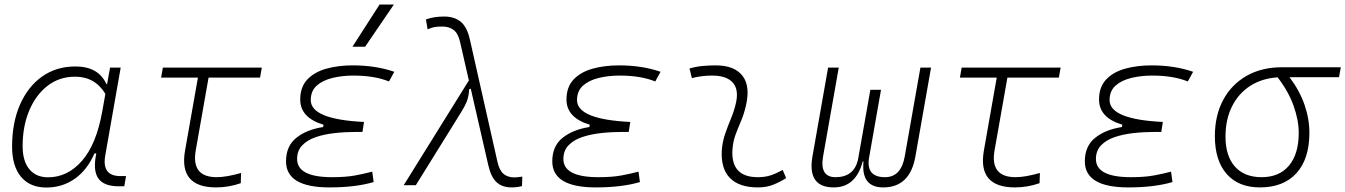

<svg xmlns="http://www.w3.org/2000/svg" viewBox="-20 -815 5921 845"><path d="M451.2 -444.3 464.4 -517.6H511.2L443.4 -131.8Q426.8 -40 509.8 -40H534.7L526.9 4.9H503.4Q436.5 4.9 412.4 -30.3Q388.2 -65.4 403.8 -139.6H395.5Q364.7 -67.9 309.8 -28.8Q254.9 10.3 184.1 10.3Q111.8 10.3 72.5 -36.9Q33.2 -84 33.2 -169.4Q33.2 -275.4 68.1 -354.7Q103 -434.1 165.5 -478.3Q228 -522.5 312 -522.5Q413.6 -522.5 448.7 -444.3ZM310.5 -477.5Q241.2 -477.5 189.5 -437.5Q137.7 -397.5 108.6 -328.4Q79.6 -259.3 79.6 -171.9Q79.6 -106 109.1 -70.3Q138.7 -34.7 191.4 -34.7Q277.3 -34.7 340.8 -107.2Q404.3 -179.7 430.2 -325.7L443.8 -401.9Q397.9 -477.5 310.5 -477.5Z M931.2 9.8Q766.1 9.8 794.4 -152.3L851.1 -473.6H689L696.8 -517.6H1132.3L1124.5 -473.6H897.9L841.3 -152.3Q821.3 -35.2 934.1 -35.2Q975.1 -35.2 1041 -53.7L1039.6 -8.8Q986.3 9.8 931.2 9.8Z M1430.2 9.8Q1238.8 9.8 1238.8 -105Q1238.8 -171.9 1283.9 -208.3Q1329.1 -244.6 1401.9 -255.9L1403.8 -266.1Q1301.3 -296.9 1301.3 -377Q1301.3 -431.6 1332 -464.6Q1362.8 -497.6 1415.3 -512.5Q1467.8 -527.3 1532.7 -527.3Q1633.8 -527.3 1715.3 -499L1691.9 -456.5Q1627.9 -482.4 1535.6 -482.4Q1485.8 -482.4 1442.9 -471.9Q1399.9 -461.4 1373.8 -438Q1347.7 -414.6 1347.7 -374.5Q1347.7 -289.6 1582 -278.3L1575.2 -234.4H1547.4Q1499 -234.4 1452.6 -229.2Q1406.2 -224.1 1368.9 -211.2Q1331.5 -198.2 1309.6 -174.8Q1287.6 -151.4 1287.6 -115.2Q1287.6 -35.2 1441.9 -35.2Q1502.4 -35.2 1543.9 -43Q1585.4 -50.8 1618.2 -59.6L1624.5 -13.7Q1544.4 9.8 1430.2 9.8ZM1531.2 -609.4 1650.4 -794.9H1713.4L1586.9 -609.4Z M2231.4 9.8Q2190.4 9.8 2165.8 -12.7Q2141.1 -35.2 2128.9 -88.4L2051.8 -424.8L2044.9 -422.4Q2043 -391.1 2034.7 -369.6Q2026.4 -348.1 2009.3 -320.8L1810.1 0H1756.8L2043.5 -460.9L2004.9 -629.9Q1996.6 -667.5 1976.8 -682.9Q1957 -698.2 1926.8 -698.2Q1904.8 -698.2 1892.1 -695.8Q1879.4 -693.4 1861.8 -686L1854.5 -729.5Q1876 -736.8 1894.5 -739.5Q1913.1 -742.2 1934.6 -742.2Q1980.5 -742.2 2008.3 -718.8Q2036.1 -695.3 2048.3 -639.6L2169.4 -102.5Q2177.7 -65.4 2196 -49.8Q2214.4 -34.2 2244.1 -34.2Q2251.5 -34.2 2278.8 -37.6L2277.3 3.9Q2256.3 9.8 2231.4 9.8Z M2602.1 9.8Q2410.6 9.8 2410.6 -105Q2410.6 -171.9 2455.8 -208.3Q2501 -244.6 2573.7 -255.9L2575.7 -266.1Q2473.1 -296.9 2473.1 -377Q2473.1 -431.6 2503.9 -464.6Q2534.7 -497.6 2587.2 -512.5Q2639.6 -527.3 2704.6 -527.3Q2805.7 -527.3 2887.2 -499L2863.8 -456.5Q2799.8 -482.4 2707.5 -482.4Q2657.7 -482.4 2614.7 -471.9Q2571.8 -461.4 2545.7 -438Q2519.5 -414.6 2519.5 -374.5Q2519.5 -289.6 2753.9 -278.3L2747.1 -234.4H2719.2Q2670.9 -234.4 2624.5 -229.2Q2578.1 -224.1 2540.8 -211.2Q2503.4 -198.2 2481.4 -174.8Q2459.5 -151.4 2459.5 -115.2Q2459.5 -35.2 2613.8 -35.2Q2674.3 -35.2 2715.8 -43Q2757.3 -50.8 2790 -59.6L2796.4 -13.7Q2716.3 9.8 2602.1 9.8Z M3424.8 -66.9 3439.9 -31.2Q3413.1 -14.2 3383.5 -2.2Q3354 9.8 3315.4 9.8Q3232.9 9.8 3192.4 -31.7Q3151.9 -73.2 3156.7 -153.3Q3159.2 -189.9 3170.9 -224.4Q3182.6 -258.8 3196.3 -291.5Q3210 -324.2 3217.3 -355Q3233.4 -417.5 3206.3 -450Q3179.2 -482.4 3114.3 -482.4Q3067.9 -482.4 3024.9 -471.2L3014.6 -513.7Q3043.5 -522 3072.3 -524.7Q3101.1 -527.3 3129.9 -527.3Q3212.9 -527.3 3248.3 -480.7Q3283.7 -434.1 3261.7 -345.2Q3253.4 -310.5 3240.5 -280.5Q3227.5 -250.5 3216.8 -221.2Q3206.1 -191.9 3203.6 -157.7Q3195.3 -35.2 3314.9 -35.2Q3345.7 -35.2 3369.1 -42.5Q3392.6 -49.8 3424.8 -66.9Z M3867.2 9.8Q3769 9.8 3780.3 -104.5H3776.9Q3746.6 9.8 3649.4 9.8Q3531.7 9.8 3555.7 -127L3624.5 -517.6H3671.4L3602.5 -127Q3586.4 -35.2 3657.2 -35.2Q3737.8 -35.2 3755.9 -111.3L3810.5 -419.9H3857.4L3804.2 -117.2Q3792.5 -35.2 3875 -35.2Q3945.8 -35.2 3961.9 -127L4030.8 -517.6H4077.6L4008.8 -127Q3984.9 9.8 3867.2 9.8Z M4446.8 9.8Q4281.7 9.8 4310.1 -152.3L4366.7 -473.6H4204.6L4212.4 -517.6H4647.9L4640.1 -473.6H4413.6L4356.9 -152.3Q4336.9 -35.2 4449.7 -35.2Q4490.7 -35.2 4556.6 -53.7L4555.2 -8.8Q4502 9.8 4446.8 9.8Z M4945.8 9.8Q4754.4 9.8 4754.4 -105Q4754.4 -171.9 4799.6 -208.3Q4844.7 -244.6 4917.5 -255.9L4919.4 -266.1Q4816.9 -296.9 4816.9 -377Q4816.9 -431.6 4847.7 -464.6Q4878.4 -497.6 4930.9 -512.5Q4983.4 -527.3 5048.3 -527.3Q5149.4 -527.3 5231 -499L5207.5 -456.5Q5143.6 -482.4 5051.3 -482.4Q5001.5 -482.4 4958.5 -471.9Q4915.5 -461.4 4889.4 -438Q4863.3 -414.6 4863.3 -374.5Q4863.3 -289.6 5097.7 -278.3L5090.8 -234.4H5063Q5014.6 -234.4 4968.3 -229.2Q4921.9 -224.1 4884.5 -211.2Q4847.2 -198.2 4825.2 -174.8Q4803.2 -151.4 4803.2 -115.2Q4803.2 -35.2 4957.5 -35.2Q5018.1 -35.2 5059.6 -43Q5101.1 -50.8 5133.8 -59.6L5140.1 -13.7Q5060.1 9.8 4945.8 9.8Z M5524.9 9.8Q5430.7 9.8 5378.7 -49.3Q5326.7 -108.4 5326.7 -215.8Q5326.7 -307.1 5363.3 -375.2Q5399.9 -443.4 5466.3 -481.2Q5532.7 -519 5621.6 -519H5880.9L5873 -475.1H5655.3Q5699.7 -416 5721.2 -354Q5742.7 -292 5742.7 -230.5Q5742.7 -115.7 5685.8 -53Q5628.9 9.8 5524.9 9.8ZM5603 -474.6Q5533.7 -470.2 5481.9 -436.8Q5430.2 -403.3 5401.9 -346.2Q5373.5 -289.1 5373.5 -213.9Q5373.5 -128.4 5415 -81.8Q5456.5 -35.2 5532.2 -35.2Q5610.4 -35.2 5653.1 -86.4Q5695.8 -137.7 5695.8 -230.5Q5695.8 -285.6 5673.3 -348.9Q5650.9 -412.1 5603 -474.6Z"/></svg>

Font: Cascadia Mono NF ExtraLight
Style: Italic
Weight: 200
Italic angle: -10°
Monospace: yes
Designer: Aaron Bell
Foundry: Saja Typeworks
Version: Version 2404.023; ttfautohint (v1.8.4)